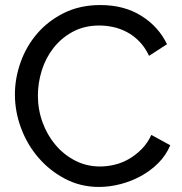

<svg xmlns="http://www.w3.org/2000/svg" viewBox="-20 -734 721 760"><path d="M39 -360Q39 -424 61.5 -487.5Q84 -551 127.5 -601.5Q171 -652 234 -683Q297 -714 377 -714Q472 -714 540 -671Q608 -628 641 -559L570 -513Q554 -547 531.5 -570Q509 -593 482.5 -607Q456 -621 428 -627Q400 -633 373 -633Q314 -633 268.5 -608.5Q223 -584 192 -544.5Q161 -505 145.5 -455.5Q130 -406 130 -356Q130 -300 148.5 -249.5Q167 -199 200 -160Q233 -121 278 -98Q323 -75 376 -75Q404 -75 433.5 -82Q463 -89 490 -104.5Q517 -120 540.5 -143.5Q564 -167 579 -200L654 -159Q637 -119 606.5 -88.5Q576 -58 537.5 -37Q499 -16 456 -5Q413 6 372 6Q299 6 238 -26Q177 -58 132.5 -109.5Q88 -161 63.5 -226.5Q39 -292 39 -360Z"/></svg>

Font: Raleway Medium Alt1
Style: Regular
Weight: 500
Designer: Matt McInerney, Pablo Impallari, Rodrigo Fuenzalida
Foundry: Matt McInerney, Pablo Impallari, Rodrigo Fuenzalida
Version: Version 3.000g; ttfautohint (v1.5) -l 8 -r 28 -G 28 -x 14 -D